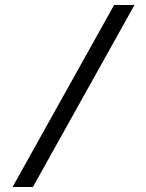

<svg xmlns="http://www.w3.org/2000/svg" viewBox="-20 -672 580 764"><path d="M30 72H111L515 -652H434Z"/></svg>

Font: Charger Sport
Style: DfExt
Weight: 400
Designer: Jasper
Foundry: Cannot Into Space Fonts
Version: Version 1.1